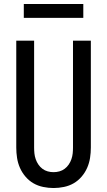

<svg xmlns="http://www.w3.org/2000/svg" viewBox="-20 -940 540 968"><path d="M250 8Q224 8 197.5 2.5Q171 -3 148.5 -16Q126 -29 108.5 -49.5Q91 -70 80.5 -94Q70 -118 66 -144Q62 -170 62 -196V-735H152V-196Q152 -181 153.5 -166.5Q155 -152 160 -137.5Q165 -123 173.5 -110.5Q182 -98 194 -89Q206 -80 220.5 -76Q235 -72 250 -72Q265 -72 279.5 -76Q294 -80 306 -89Q318 -98 326.5 -110.5Q335 -123 340 -137.5Q345 -152 346.5 -166.5Q348 -181 348 -196V-735H438V-196Q438 -170 434 -144Q430 -118 419.5 -94Q409 -70 391.5 -49.5Q374 -29 351.5 -16Q329 -3 302.5 2.5Q276 8 250 8ZM100 -850V-920H400V-850Z"/></svg>

Font: Iosevka SS10 Medium
Style: Regular
Weight: 500
Monospace: yes
Designer: Belleve Invis
Foundry: Belleve Invis
Version: Version 28.0.6; ttfautohint (v1.8.4)